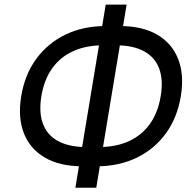

<svg xmlns="http://www.w3.org/2000/svg" viewBox="-20 -791 868 853"><path d="M345.7 -52.2Q246.6 -52.2 180.4 -90.3Q114.3 -128.4 86.4 -198.2Q58.6 -268.1 74.2 -363.3Q89.8 -459 140.6 -528.8Q191.4 -598.6 270.3 -637Q349.1 -675.3 448.7 -675.3H512.2Q612.3 -675.3 678 -637.2Q743.7 -599.1 771.2 -529.5Q798.8 -460 783.7 -365.7Q768.1 -268.6 716.8 -198.2Q665.5 -127.9 586.7 -90.1Q507.8 -52.2 409.2 -52.2ZM363.8 -137.7H419.4Q496.1 -137.7 553.2 -164.1Q610.4 -190.4 646.2 -240.7Q682.1 -291 693.8 -363.3Q706.1 -435.5 687.3 -486.1Q668.5 -536.6 619.9 -563.2Q571.3 -589.8 494.1 -589.8H438.5Q363.3 -589.8 305.7 -564Q248 -538.1 211.9 -487.5Q175.8 -437 163.6 -362.8Q151.9 -289.1 171.6 -238.8Q191.4 -188.5 240.2 -163.1Q289.1 -137.7 363.8 -137.7ZM314.9 43 449.7 -770.5H542.5L407.7 43Z"/></svg>

Font: Inter Variable
Style: Italic
Weight: 400
Italic angle: -9.39999°
Designer: Rasmus Andersson
Foundry: rsms
Version: Version 4.001;git-9221beed3